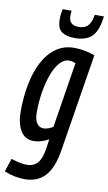

<svg xmlns="http://www.w3.org/2000/svg" viewBox="-119 -800 603 1070"><g transform="rotate(10 182.0 -265.0)"><path d="M-15 196 10 121Q30 128 55 133.5Q80 139 99 139Q136 139 159 114Q182 89 191 27L198 -23Q178 -11 155 -4.5Q132 2 114 2Q64 2 39 -39.5Q14 -81 14 -148Q14 -230 28 -302Q42 -374 70.5 -429.5Q99 -485 143.5 -517Q188 -549 248 -549Q279 -549 311 -542.5Q343 -536 364 -527L275 26Q259 127 216 173.5Q173 220 100 220Q73 220 43 214Q13 208 -15 196ZM268 -466Q259 -469 250 -471.5Q241 -474 231 -474Q202 -474 178 -446.5Q154 -419 137.5 -373.5Q121 -328 112 -272Q103 -216 103 -159Q103 -119 117 -98Q131 -77 155 -77Q168 -77 183.5 -82.5Q199 -88 209 -96ZM239 -603Q192 -603 165.5 -621.5Q139 -640 139 -692Q139 -721 146 -750H196Q195 -742 194.5 -735Q194 -728 194 -721Q194 -668 250 -668Q287 -668 304.5 -690Q322 -712 327 -750H379Q369 -668 336.5 -635.5Q304 -603 239 -603Z"/></g></svg>

Font: Georama Condensed Medium
Style: Italic
Weight: 500
Width: 3
Italic angle: -9°
Designer: Jean-Baptiste Levee
Foundry: Production Type
Version: Version 1.000